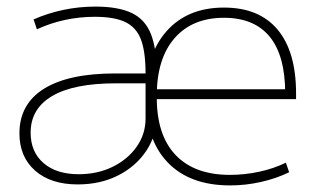

<svg xmlns="http://www.w3.org/2000/svg" viewBox="-20 -550 965 583"><path d="M219 -21Q276 -21 322 -43.5Q368 -66 395 -104.5Q422 -143 422 -190V-297H332Q204 -297 138.5 -258.5Q73 -220 73 -147Q73 -89 112 -55Q151 -21 219 -21ZM216 10Q134 10 86.5 -32Q39 -74 39 -145Q39 -234 113.5 -280.5Q188 -327 330 -327H422Q422 -393 408 -430Q394 -467 360.5 -483Q327 -499 268 -499Q222 -499 177.5 -489.5Q133 -480 92 -461L82 -491Q125 -510 172.5 -520Q220 -530 270 -530Q339 -530 380 -510.5Q421 -491 438.5 -446Q456 -401 456 -325V-200Q456 -140 424.5 -92.5Q393 -45 339 -17.5Q285 10 216 10ZM679 13Q556 13 489 -57Q422 -127 422 -257Q422 -383 485.5 -455Q549 -527 660 -527Q767 -527 823 -460Q879 -393 879 -266Q879 -260 879 -256.5Q879 -253 879 -249H440V-279H857L846 -266Q846 -381 799 -438.5Q752 -496 660 -496Q564 -496 510 -434Q456 -372 456 -259V-254Q456 -139 513.5 -79Q571 -19 678 -19Q723 -19 767 -28.5Q811 -38 848 -56L858 -27Q819 -8 772.5 2.5Q726 13 679 13Z"/></svg>

Font: M PLUS 1 Thin ExtraLight
Style: Regular
Weight: 250
Version: Version 1.001